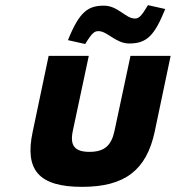

<svg xmlns="http://www.w3.org/2000/svg" viewBox="-20 -717 683 746"><path d="M107 -205C75 -56 131 9 299 9C465 9 549 -56 581 -205L643 -500H487L425 -209C413 -152 386 -127 328 -127C269 -127 251 -152 263 -209L325 -500H169ZM244 -561 311 -546C338 -590 347 -596 363 -596C397 -596 430 -548 482 -548C550 -548 580 -578 622 -682L555 -697C529 -653 519 -645 504 -645C468 -645 438 -695 384 -695C323 -695 289 -673 244 -561Z"/></svg>

Font: LT Wave Mono Black
Style: Italic
Weight: 900
Designer: Daniel Lyons
Version: Version 2.5 (Glyphs App)